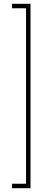

<svg xmlns="http://www.w3.org/2000/svg" viewBox="-20 -770 203 1010"><path d="M140.5 220H43.5V196.5H117V-726.5H43.5V-750H140.5Z"/></svg>

Font: Imbue 48pt
Style: Regular
Weight: 400
Designer: Tyler Finck
Foundry: Etcetera Type Company
Version: Version 1.102